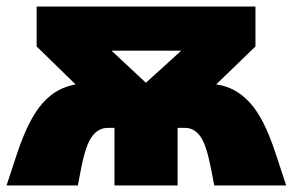

<svg xmlns="http://www.w3.org/2000/svg" viewBox="-21 -567 895 587"><path d="M320 -412 425 -314 533 -412ZM640 -309Q669 -305 694.5 -291.5Q720 -278 742.5 -253.5Q765 -229 784.5 -190.5Q804 -152 822 -97L854 0H634L624 -52Q610 -124 591.5 -150Q573 -176 545 -176H522V0H329V-176H308Q280 -176 260.5 -150Q241 -124 227 -52L217 0H-1L31 -97Q49 -151 68.5 -189.5Q88 -228 110 -252.5Q132 -277 157 -290.5Q182 -304 210 -309L91 -425V-547H760V-425Z"/></svg>

Font: Montserrat-Alt1 Black
Style: Regular
Weight: 900
Designer: Differentunic
Foundry: Differentunic
Version: Version 7.222